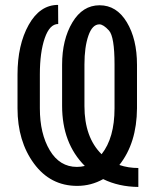

<svg xmlns="http://www.w3.org/2000/svg" viewBox="-20 -741 640 776"><path d="M442.9 -303.2V-480.5Q442.9 -593.3 420.2 -617.9Q397.5 -642.6 381.8 -642.6Q353 -642.6 337.2 -596.7Q321.3 -550.8 321.3 -480.5V-312.5Q321.3 -186 390.6 -117.7Q442.9 -183.6 442.9 -303.2ZM50.8 -303.2V-439.5Q50.8 -559.6 95.9 -640.4Q141.1 -721.2 214.8 -721.2L215.3 -644Q180.7 -644 160.9 -586.9Q141.1 -529.8 141.1 -440.4V-303.2Q141.1 -200.7 181.2 -133.5Q221.2 -66.4 291 -66.4Q307.1 -66.4 322.8 -70.3Q231 -162.1 231 -313.5V-479Q231 -581.1 272.5 -650.4Q314 -719.7 382.6 -719.7Q451.2 -719.7 492.4 -651.4Q533.7 -583 533.7 -479V-303.2Q532.7 -162.6 462.4 -74.2Q498 -62 539.1 -62V14.6Q459.5 13.7 397 -17.1Q348.1 10.3 292 10.3Q183.6 10.3 117.2 -80.1Q50.8 -170.4 50.8 -303.2Z"/></svg>

Font: RobotoMono-Regular
Style: Regular
Weight: 400
Designer: Google
Version: Version 2.000985; 2015; ttfautohint (v1.3)